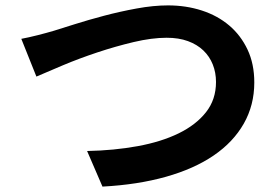

<svg xmlns="http://www.w3.org/2000/svg" viewBox="-20 -692 1040 712"><path d="M59 -548Q86 -553 119.5 -561.5Q153 -570 180 -578Q209 -587 258 -602.5Q307 -618 365.5 -633.5Q424 -649 486.5 -660.5Q549 -672 603 -672Q670 -672 728.5 -653Q787 -634 830 -597.5Q873 -561 898 -508Q923 -455 923 -386Q923 -302 884 -233.5Q845 -165 772.5 -115.5Q700 -66 595.5 -36.5Q491 -7 360 0L303 -132Q403 -134 490.5 -150Q578 -166 642.5 -197.5Q707 -229 744 -276Q781 -323 781 -388Q781 -423 769 -453Q757 -483 734 -505Q711 -527 677 -539.5Q643 -552 598 -552Q543 -552 475.5 -536Q408 -520 340.5 -497.5Q273 -475 213.5 -450Q154 -425 115 -408L59 -548Z"/></svg>

Font: SpoqaHanSansJP-Bold
Style: Regular
Weight: 700
Designer: [Source Han Sans]
Ryoko NISHIZUKA  (kana & ideographs); Paul D. Hunt (Latin, Greek & Cyrillic); Wenlong ZHANG  (bopomofo
Foundry: Spoqa (http://bi.spoqa.com)
Version: Version 1.002.20150607